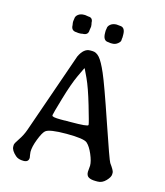

<svg xmlns="http://www.w3.org/2000/svg" viewBox="-124 -956 893 1041"><g transform="rotate(15 322.5 -436.0)"><path d="M241.2 -282.2H262.2L266.6 -282.7H296.4Q395.5 -282.7 395.5 -292V-295.4Q395.5 -302.7 368.2 -395.8Q340.8 -488.8 318.8 -535.9Q296.9 -583 296.4 -583H293.9Q293.5 -583 270.3 -533.4Q247.1 -483.9 220.2 -392.3Q193.4 -300.8 193.4 -294.9V-291.5Q193.4 -282.2 241.2 -282.2ZM202.6 -761.2Q171.9 -761.2 171.9 -793.9Q170.9 -796.9 170.9 -798.8L169.9 -807.6V-814.9L171.9 -828.6Q171.9 -842.8 184.8 -853Q197.8 -863.3 217.8 -863.3H224.6L242.7 -860.4Q268.1 -860.4 268.1 -832Q270 -826.2 270 -823.7L271 -813.5V-809.6L268.1 -791Q268.1 -761.7 236.3 -761.7Q233.4 -760.7 231.4 -760.7L224.6 -759.8H212.4L210.9 -760.3H207.5Q204.6 -761.2 202.6 -761.2ZM353 -798.3V-811L355 -822.8Q355 -836.4 368.4 -847.2Q381.8 -857.9 403.8 -857.9L405.8 -857.4L417 -856.4Q418.9 -856 420.4 -856Q450.7 -856 450.7 -814V-797.9Q449.2 -792 449.2 -782.7Q449.2 -773.4 435.8 -762.7Q422.4 -752 405.8 -752H395.5L382.8 -753.9Q353 -753.9 353 -798.3ZM176.3 -197.3Q162.6 -185.1 146 -142.3Q129.4 -99.6 129.4 -70.3Q129.4 -66.4 131.3 -53.7L133.8 -38.6Q133.8 -13.2 105 -13.2Q76.2 -13.2 60.5 -26.9Q31.7 -52.2 31.7 -73.7V-83Q31.7 -91.3 51.5 -120.1Q71.3 -148.9 83 -182.6Q238.8 -631.8 240.7 -635.7Q264.2 -685.1 299.3 -685.1H312Q334.5 -685.1 352.8 -664.3Q371.1 -643.6 396.2 -585.9Q421.4 -528.3 488.3 -331.3Q555.2 -134.3 563 -123.5Q588.9 -87.9 588.9 -77.1V-67.4Q588.9 -51.8 568.4 -30.3Q547.9 -8.8 522.5 -8.8H511.7Q484.9 -8.8 471.4 -17.1Q458 -25.4 458 -46.4L460.9 -81.5Q460.9 -106 444.8 -143.8Q428.7 -181.6 409.7 -198.5Q390.6 -215.3 293.5 -215.3Q196.3 -215.3 176.3 -197.3Z"/></g></svg>

Font: Averia Libre Light
Style: Regular
Weight: 300
Version: Version 1.002